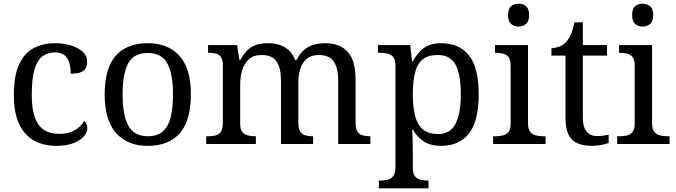

<svg xmlns="http://www.w3.org/2000/svg" viewBox="-20 -780 3660 1040"><path d="M283 10Q217 10 165.5 -18Q114 -46 84.5 -106.5Q55 -167 55 -265Q55 -372 84.5 -433.5Q114 -495 164.5 -520.5Q215 -546 278 -546Q320 -546 360 -535Q400 -524 426 -501.5Q452 -479 452 -444Q452 -421 442 -407Q432 -393 412.5 -387Q393 -381 363 -381Q363 -413 355.5 -439Q348 -465 330 -480.5Q312 -496 278 -496Q240 -496 211.5 -476Q183 -456 167.5 -406Q152 -356 152 -266Q152 -195 167.5 -148Q183 -101 216 -78Q249 -55 303 -55Q350 -55 384.5 -74.5Q419 -94 436 -125Q444 -119 448.5 -109.5Q453 -100 453 -86Q453 -63 434 -41Q415 -19 377.5 -4.5Q340 10 283 10Z M779 10Q671 10 609 -59Q547 -128 547 -269Q547 -409 606.5 -477.5Q666 -546 782 -546Q890 -546 952 -477.5Q1014 -409 1014 -269Q1014 -128 954.5 -59Q895 10 779 10ZM781 -42Q831 -42 861 -67.5Q891 -93 904 -144Q917 -195 917 -269Q917 -381 886 -437Q855 -493 780 -493Q705 -493 674.5 -437Q644 -381 644 -269Q644 -157 675 -99.5Q706 -42 781 -42Z M1097 0V-42H1110Q1133 -42 1150 -47Q1167 -52 1177 -67.5Q1187 -83 1187 -114V-426Q1187 -456 1177 -470.5Q1167 -485 1149.5 -489.5Q1132 -494 1110 -494H1107V-536H1264L1277 -455H1282Q1302 -493 1325 -512.5Q1348 -532 1375 -539Q1402 -546 1433 -546Q1465 -546 1493.5 -537Q1522 -528 1544 -508.5Q1566 -489 1578 -455H1586Q1606 -493 1630.5 -512.5Q1655 -532 1683.5 -539Q1712 -546 1743 -546Q1820 -546 1863 -499.5Q1906 -453 1906 -350V-114Q1906 -83 1916 -67.5Q1926 -52 1943.5 -47Q1961 -42 1983 -42H1986V0H1812V-345Q1812 -410 1788.5 -446Q1765 -482 1707 -482Q1666 -482 1641.5 -461.5Q1617 -441 1606.5 -407Q1596 -373 1596 -333V-114Q1596 -83 1606 -67.5Q1616 -52 1633.5 -47Q1651 -42 1673 -42H1676V0H1502V-345Q1502 -410 1478.5 -446Q1455 -482 1397 -482Q1354 -482 1328.5 -459.5Q1303 -437 1292 -400Q1281 -363 1281 -320V-109Q1281 -80 1292.5 -65.5Q1304 -51 1322.5 -46.5Q1341 -42 1363 -42H1366V0Z M2032 240V198H2040Q2063 198 2081.5 193Q2100 188 2111 172.5Q2122 157 2122 126V-426Q2122 -456 2110.5 -470.5Q2099 -485 2080.5 -489.5Q2062 -494 2040 -494H2027V-536H2202L2212 -446H2216Q2239 -492 2275 -519Q2311 -546 2369 -546Q2468 -546 2520.5 -479.5Q2573 -413 2573 -269Q2573 -124 2520.5 -57Q2468 10 2369 10Q2311 10 2274.5 -14.5Q2238 -39 2216 -78H2212Q2214 -59 2214.5 -37.5Q2215 -16 2215.5 3Q2216 22 2216 35V131Q2216 160 2227.5 174.5Q2239 189 2257.5 193.5Q2276 198 2298 198H2301V240ZM2353 -54Q2419 -54 2447.5 -109.5Q2476 -165 2476 -270Q2476 -377 2447.5 -429.5Q2419 -482 2352 -482Q2300 -482 2270.5 -459Q2241 -436 2228.5 -388.5Q2216 -341 2216 -269Q2216 -200 2228.5 -152Q2241 -104 2271 -79Q2301 -54 2353 -54Z M2651 0V-42H2664Q2686 -42 2704.5 -46.5Q2723 -51 2734.5 -65.5Q2746 -80 2746 -109V-426Q2746 -456 2734.5 -470.5Q2723 -485 2704.5 -489.5Q2686 -494 2664 -494H2661V-536H2840V-114Q2840 -83 2851 -67.5Q2862 -52 2881 -47Q2900 -42 2922 -42H2935V0ZM2789 -636Q2765 -636 2748.5 -650Q2732 -664 2732 -698Q2732 -733 2748.5 -746.5Q2765 -760 2789 -760Q2812 -760 2829 -746.5Q2846 -733 2846 -698Q2846 -664 2829 -650Q2812 -636 2789 -636Z M3188 10Q3112 10 3077.5 -24.5Q3043 -59 3043 -145V-479H2967V-519Q2985 -519 3007 -526.5Q3029 -534 3045 -551Q3062 -569 3073 -595Q3084 -621 3091 -659H3137V-536H3268V-479H3137V-142Q3137 -91 3158 -67Q3179 -43 3213 -43Q3231 -43 3246 -45Q3261 -47 3277 -50V-6Q3264 0 3238 5Q3212 10 3188 10Z M3323 0V-42H3336Q3358 -42 3376.5 -46.5Q3395 -51 3406.5 -65.5Q3418 -80 3418 -109V-426Q3418 -456 3406.5 -470.5Q3395 -485 3376.5 -489.5Q3358 -494 3336 -494H3333V-536H3512V-114Q3512 -83 3523 -67.5Q3534 -52 3553 -47Q3572 -42 3594 -42H3607V0ZM3461 -636Q3437 -636 3420.5 -650Q3404 -664 3404 -698Q3404 -733 3420.5 -746.5Q3437 -760 3461 -760Q3484 -760 3501 -746.5Q3518 -733 3518 -698Q3518 -664 3501 -650Q3484 -636 3461 -636Z"/></svg>

Font: Noto Serif Tibetan
Style: Regular
Weight: 400
Designer: Monotype Design Team
Foundry: Monotype Imaging Inc.
Version: Version 2.103